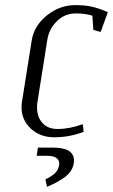

<svg xmlns="http://www.w3.org/2000/svg" viewBox="-20 -532 438 744"><path d="M63.5 -116.2Q63.5 -126 64.9 -136.2L103 -376Q112.3 -432.6 161.9 -472.4Q211.4 -512.2 272 -512.2Q308.6 -512.2 335.9 -506.1Q363.3 -500 397.9 -484.9L370.1 -408.2L341.8 -416L337.9 -471.2Q311 -480 273.9 -480Q231.4 -480 200.7 -450.2Q169.9 -420.4 163.1 -376L125 -136.2Q123.5 -126 123.5 -115.7Q123.5 -78.6 144.5 -55.4Q165.5 -32.2 203.1 -32.2Q250 -32.2 300.8 -50.8L304.2 -21Q248.5 0 190.9 0Q135.7 0 99.6 -33.4Q63.5 -66.9 63.5 -116.2ZM122.1 71.8 127 40H186Q266.6 40 266.6 89.8Q266.6 96.7 266.1 100.1Q263.2 117.7 253.4 131.8Q243.7 146 226.8 157.5Q210 168.9 196.8 175.8Q183.6 182.6 162.1 191.9L155.8 163.1Q178.7 152.3 192.1 140.1Q205.6 127.9 209 107.9Q209.5 105.5 209.5 101.6Q209.5 87.4 197.8 79.6Q186 71.8 166 71.8Z"/></svg>

Font: Gawaa
Style: Italic
Weight: 400
Designer: T. Christopher White
Version: Version 1.0